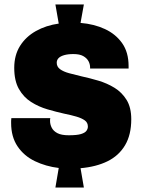

<svg xmlns="http://www.w3.org/2000/svg" viewBox="-20 -777 640 863"><path d="M229 66 244 -22Q186 -29 137 -52.5Q88 -76 59 -119Q30 -162 30 -224Q30 -229 30 -234Q30 -239 31 -246H206Q205 -243 205 -239.5Q205 -236 205 -233Q205 -218 212.5 -203Q220 -188 238 -178.5Q256 -169 289 -169Q326 -169 344 -174.5Q362 -180 368.5 -189Q375 -198 375 -208Q375 -226 361 -236Q347 -246 323 -253Q299 -260 269 -266Q233 -274 193.5 -285.5Q154 -297 120 -318.5Q86 -340 65 -377Q44 -414 44 -472Q44 -529 70 -570.5Q96 -612 141.5 -637.5Q187 -663 244 -671L229 -757H357L342 -674Q403 -669 451.5 -646.5Q500 -624 529 -583Q558 -542 558 -480V-469H385V-473Q385 -489 377.5 -502.5Q370 -516 354 -525Q338 -534 310 -534Q285 -534 268 -529Q251 -524 243 -515.5Q235 -507 235 -495Q235 -477 250 -466Q265 -455 290.5 -448Q316 -441 346 -434Q383 -426 422 -414.5Q461 -403 494.5 -382.5Q528 -362 549 -328Q570 -294 570 -241Q570 -171 542 -124Q514 -77 463 -52Q412 -27 342 -21L357 66Z"/></svg>

Font: Chivo Mono Black
Style: Regular
Weight: 900
Designer: Hector Gatti
Foundry: Omnibus-Type
Version: Version 1.008